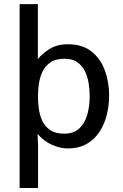

<svg xmlns="http://www.w3.org/2000/svg" viewBox="-20 -728 609 951"><path d="M77.1 203.1V-707.5H167.5V-435.5Q189.9 -462.9 226.3 -485.8Q262.7 -508.8 317.4 -508.8Q387.7 -508.8 432.6 -473.4Q477.5 -438 499 -380.1Q520.5 -322.3 520.5 -254.9Q520.5 -207.5 509.3 -160.9Q498 -114.3 473.6 -76.2Q449.2 -38.1 409.9 -15.4Q370.6 7.3 314.5 7.3Q280.3 7.3 239.7 -9.8Q199.2 -26.9 166 -64.5L168.5 -9.3V203.1ZM297.4 -65.9Q345.7 -65.9 373.3 -92.3Q400.9 -118.7 412.6 -161.1Q424.3 -203.6 424.3 -252Q424.3 -282.7 419.2 -315.2Q414.1 -347.7 400.6 -375.2Q387.2 -402.8 362.8 -419.9Q338.4 -437 299.3 -437Q255.4 -437 229 -418.5Q202.6 -399.9 189.5 -370.8Q176.3 -341.8 172.1 -309.6Q168 -277.3 168 -249.5Q168 -222.2 172.1 -190.4Q176.3 -158.7 189.2 -130.4Q202.1 -102.1 228 -84Q253.9 -65.9 297.4 -65.9Z"/></svg>

Font: Shanti
Style: Regular
Weight: 400
Designer: Vernon Adams
Foundry: Vernon Adams
Version: Version 1.100; ttfautohint (v1.8.4)